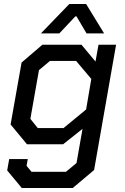

<svg xmlns="http://www.w3.org/2000/svg" viewBox="-20 -722 627 961"><path d="M561 -498 451 129 344 219H89L16 131L26 74H119L113 108L138 138H310L363 94L393 -77L296 0H115L33 -99L88 -409L192 -498H388L458 -414L473 -498ZM437 -327 361 -417H230L175 -371L132 -127L169 -81H298L411 -174ZM327 -702H411L501 -555H413L363 -640H357L277 -555H185Z"/></svg>

Font: Chakra Petch Medium
Style: Italic
Weight: 500
Italic angle: -10°
Designer: Katatrad Aksorn Co.,Ltd.
Foundry: Cadson Demak Co.,Ltd.
Version: Version 1.000; ttfautohint (v1.6)